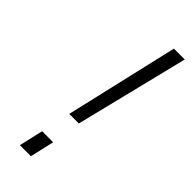

<svg xmlns="http://www.w3.org/2000/svg" viewBox="-231 -722 751 751"><g transform="rotate(45 144.5 -346.5)"><path d="M131 0 154 -100H93L70 0ZM173 -223 289 -693H229L120 -223Z"/></g></svg>

Font: RazerF5 Light
Style: Italic
Weight: 300
Foundry: Razer Inc.
Version: Version 2